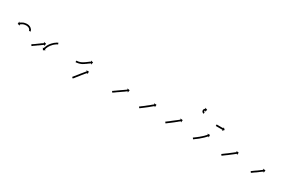

<svg xmlns="http://www.w3.org/2000/svg" viewBox="87 -1313 3282 2188"><g transform="rotate(30 1728.5 -219.0)"><path d="M221 -208Q221 -208 221 -208Q221 -208 221 -208Q221 -208 221 -208Q221 -208 221 -208Q221 -209 220 -211Q220 -211 220 -211Q220 -211 220 -211Q220 -211 220 -211Q220 -211 220 -211Q219 -214 218 -217Q218 -217 218 -217Q218 -217 218 -217Q218 -217 218 -217Q218 -217 218 -217Q216 -221 213 -225Q213 -225 213 -225Q213 -225 213 -224Q213 -224 213 -224Q213 -224 213 -224Q210 -228 205 -232Q205 -232 205 -232Q205 -232 205 -232Q206 -232 206 -232Q206 -232 206 -232Q201 -235 195 -238Q195 -238 195 -238Q195 -238 195 -238Q195 -238 195 -238Q195 -238 195 -238Q189 -241 182 -242Q182 -242 182 -242Q182 -242 182 -242Q182 -242 182.5 -242Q183 -242 183 -242Q175 -244 168 -244Q168 -244 168 -244Q168 -244 168 -244Q168 -244 168 -244Q168 -244 168 -244Q161 -244 153 -243Q153 -243 153 -243Q153 -243 153 -243Q153 -243 153 -243Q153 -243 153 -243Q146 -242 139 -241Q139 -241 139 -241Q139 -241 139 -241Q139 -241 139 -241Q139 -241 139 -241Q133 -239 126 -237Q126 -237 126 -237Q126 -237 126 -237Q127 -237 127 -237Q127 -237 127 -237Q121 -234 115 -232Q115 -232 115.5 -232Q116 -232 116 -232Q116 -232 116 -232Q116 -232 116 -232Q111 -229 107 -226Q107 -226 107 -226Q107 -226 107 -226Q107 -227 107 -227Q107 -227 107 -227Q103 -224 100 -222Q100 -222 100.5 -222Q101 -222 101 -222Q101 -222 101 -222Q101 -222 101 -222Q98 -220 97 -219Q97 -219 97 -219Q97 -219 97 -219Q97 -219 97 -219Q97 -219 97 -219Q96 -218 95 -217L104 -207L71 -210L73 -243L82 -233Q83 -233 84 -234Q84 -234 84 -234Q84 -234 84 -234Q84 -234 84 -234Q84 -234 84 -234Q86 -236 88 -238Q88 -238 88 -238Q88 -238 88 -238Q88 -238 88 -238Q88 -238 88 -238Q92 -240 96 -243Q96 -243 96 -243Q96 -243 96 -243Q96 -243 96 -243Q96 -243 96 -243Q101 -246 106 -249Q106 -249 106 -249Q106 -249 106 -249Q106 -249 106 -249Q106 -249 106 -249Q112 -253 119 -255Q119 -255 119 -255Q119 -255 119 -255Q119 -255 119 -255.5Q119 -256 119 -256Q126 -258 134 -260Q134 -260 134 -260Q134 -260 134 -260Q134 -260 134.5 -260Q135 -260 135 -260Q143 -262 151 -263Q151 -263 151 -263Q151 -263 151 -263Q151 -263 151 -263Q151 -263 151 -263Q160 -264 168 -264Q168 -264 168.5 -264Q169 -264 169 -264Q169 -264 169 -264Q169 -264 169 -264Q178 -263 186 -262Q186 -262 186 -262Q186 -262 187 -262Q187 -262 187 -262Q187 -262 187 -262Q195 -260 203 -256Q203 -256 203 -256Q203 -256 203 -256Q203 -256 203.5 -256Q204 -256 204 -256Q211 -252 217 -248Q217 -248 217.5 -248Q218 -248 218 -248Q218 -248 218 -247.5Q218 -247 218 -247Q224 -243 228 -237Q228 -237 228 -237Q228 -237 229 -237Q229 -237 229 -237Q229 -237 229 -237Q233 -232 236 -227Q236 -227 236 -226.5Q236 -226 236 -226Q236 -226 236 -226Q236 -226 236 -226Q238 -221 239 -217Q239 -217 239 -217Q239 -217 240 -217Q240 -217 240 -216.5Q240 -216 240 -216Q241 -213 241 -210Q241 -210 241 -210Q241 -210 241 -210Q241 -210 241 -209.5Q241 -209 241 -209Q241 -208 241 -207H221Q221 -207 221 -208Z M322 -88Q324 -89 326 -90Q329 -92 332 -95Q336 -97 340 -100Q344 -103 349 -106Q354 -110 359 -113Q364 -117 370 -121Q375 -125 381 -129Q386 -133 392 -137Q397 -141 402 -144Q407 -148 412 -152Q417 -155 421 -158Q425 -161 429 -163Q432 -166 435 -168Q437 -169 438 -170Q439 -171 440 -171L432 -182L464 -177L459 -144L451 -155Q451 -155 450 -154Q449 -153 448 -152.5Q447 -152 446 -151Q444 -149 441 -147Q437 -145 433 -142Q429 -139 424 -135Q419 -132 414 -128Q409 -124 403 -120Q398 -116 392 -113Q387 -109 381 -105Q376 -101 370 -97Q365 -93 360 -90Q356 -87 351 -84Q347 -81 344 -78Q340 -76 338 -74Q336 -73 334 -71Q333 -71 333 -70L321 -87Q322 -87 322 -88ZM586 -238Q586 -238 586 -238Q586 -238 586 -238Q586 -238 586 -238Q586 -238 586 -238Q584 -237 581 -235Q581 -235 581 -235Q581 -235 581 -235Q581 -235 581 -235.5Q581 -236 581 -236Q578 -234 574 -231Q574 -231 574 -231.5Q574 -232 574 -232Q574 -232 574 -232Q574 -232 574 -232Q570 -229 565 -226Q565 -226 565 -226Q565 -226 565 -226Q565 -226 565 -226Q565 -226 565 -226Q560 -222 555 -218Q555 -218 555 -218Q555 -218 555 -219Q555 -219 555 -219Q555 -219 555 -219Q549 -214 544 -209Q544 -209 544 -209Q544 -209 544 -210Q544 -210 544 -210Q544 -210 544 -210Q538 -204 533 -199Q533 -199 533 -199Q533 -199 533 -199Q533 -199 533 -199Q533 -199 533 -199Q528 -193 523 -187Q523 -187 523 -187Q523 -187 523 -187Q523 -187 523 -187.5Q523 -188 523 -188Q518 -181 513 -175Q513 -175 513 -175Q513 -175 513 -175Q513 -175 513 -175Q513 -175 513 -175Q509 -169 505 -162Q505 -162 505 -162Q505 -162 505 -162Q505 -163 505 -163Q505 -163 505 -163Q501 -156 498 -150Q498 -150 498 -150Q498 -150 498 -150Q498 -150 498 -150Q498 -150 498 -150Q495 -144 493 -139Q493 -139 493 -139Q493 -139 493 -139Q493 -139 493 -139Q493 -139 493 -139Q491 -134 489 -129Q489 -129 489 -129Q489 -129 489 -129Q489 -129 489 -129Q489 -129 489 -129Q488 -125 487 -121Q487 -121 487 -121Q487 -121 487 -121Q487 -121 487 -121Q487 -121 487 -121Q486 -118 485 -116Q485 -116 485 -116Q485 -116 485 -116Q485 -116 485 -116Q485 -116 485 -116Q485 -115 485 -114L498 -111L470 -94L453 -122L466 -119Q466 -120 466 -121Q466 -121 466 -121Q466 -121 466 -121Q466 -121 466 -121Q466 -121 466 -121Q467 -123 468 -127Q468 -127 468 -127Q468 -127 468 -127Q468 -127 468 -127Q468 -127 468 -127Q469 -131 470 -135Q470 -135 470 -135Q470 -135 470 -135Q470 -135 470 -135Q470 -135 470 -135Q472 -141 475 -146Q475 -146 475 -146Q475 -146 475 -146Q475 -146 475 -146Q475 -146 475 -146Q477 -153 480 -159Q480 -159 480 -159Q480 -159 480 -159Q480 -159 480 -159Q480 -159 480 -159Q484 -166 488 -173Q488 -173 488 -173Q488 -173 488 -173Q488 -173 488 -173Q488 -173 488 -173Q492 -180 497 -187Q497 -187 497 -187Q497 -187 497 -187Q497 -187 497 -187Q497 -187 497 -187Q502 -194 507 -200Q507 -200 507 -200Q507 -200 507 -200Q507 -200 507 -200Q507 -200 507 -200Q513 -207 519 -213Q519 -213 519 -213Q519 -213 519 -213Q519 -213 519 -213Q519 -213 519 -213Q525 -219 531 -224Q531 -224 531 -224Q531 -224 531 -224Q531 -224 531 -224.5Q531 -225 531 -225Q537 -230 542 -234Q542 -234 542.5 -234Q543 -234 543 -234Q543 -234 543 -234Q543 -234 543 -234Q548 -239 554 -242Q554 -242 554 -242Q554 -242 554 -242Q554 -243 554 -243Q554 -243 554 -243Q559 -246 564 -249Q564 -249 564 -249Q564 -249 564 -249Q564 -249 564 -249Q564 -249 564 -249Q568 -251 572 -253Q572 -253 572 -253Q572 -253 572 -253Q572 -253 572 -253Q572 -253 572 -253Q575 -255 577 -256Q577 -256 577 -256Q577 -256 577 -256Q577 -256 577 -256Q577 -256 577 -256Q578 -256 579 -257L587 -239Q587 -238 586 -238Z M861 -183Q861 -183 861 -183Q861 -183 861 -183Q861 -183 861 -183Q861 -183 861 -183Q863 -183 866 -183Q866 -183 866 -183Q866 -183 866 -183Q866 -183 866 -183Q866 -183 866 -183Q870 -183 874 -184Q874 -184 874 -184Q874 -184 874 -184Q874 -184 874 -184Q874 -184 874 -184Q879 -184 884 -185Q884 -185 884 -185Q884 -185 884 -185Q884 -185 884 -185Q884 -185 884 -185Q890 -186 896 -188Q896 -188 896 -188Q896 -188 896 -188Q896 -188 896 -188Q896 -188 896 -188Q903 -190 910 -192Q910 -192 910 -192Q910 -192 909 -192Q909 -192 909 -192Q909 -192 909 -192Q916 -195 923 -198Q923 -198 923 -198Q923 -198 923 -198Q923 -198 923 -198Q923 -198 923 -198Q930 -202 937 -206Q937 -206 937 -206Q937 -206 937 -206Q937 -206 937 -206Q937 -206 937 -206Q944 -210 950 -214Q950 -214 950 -214Q950 -214 950 -214Q950 -214 950 -214Q950 -214 950 -214Q957 -218 963 -223Q963 -223 963 -223Q963 -223 963 -223Q963 -223 963 -223Q963 -223 963 -223Q969 -227 975 -232Q981 -237 986 -240Q986 -240 986 -240Q986 -240 986 -240Q986 -240 986 -240Q986 -240 986 -240Q991 -244 995 -247Q995 -247 995 -247Q995 -247 995 -247Q995 -247 995 -247Q995 -247 995 -247Q999 -250 1003 -252Q1003 -252 1003 -252Q1003 -252 1003 -252Q1003 -252 1003 -252Q1003 -252 1003 -252Q1006 -254 1008 -255Q1008 -255 1008 -255Q1008 -255 1008 -255Q1008 -255 1008 -255Q1008 -255 1008 -255Q1009 -255 1010 -256L1003 -267L1035 -259L1026 -227L1020 -239Q1019 -238 1018 -238Q1018 -238 1018 -238Q1018 -238 1018 -238Q1018 -238 1018 -238Q1018 -238 1018 -238Q1016 -237 1014 -235Q1014 -235 1014 -235Q1014 -235 1014 -235Q1014 -235 1014 -235Q1014 -235 1014 -235Q1010 -233 1007 -230Q1007 -230 1007 -230Q1007 -230 1007 -230Q1007 -230 1007 -230Q1007 -230 1007 -230Q1002 -227 998 -224Q998 -224 998 -224Q998 -224 998 -224Q998 -224 998 -224Q998 -224 998 -224Q993 -221 987 -216Q980 -211 975 -207Q975 -207 975 -207Q975 -207 975 -207Q975 -207 975 -207Q975 -207 975 -207Q968 -202 961 -198Q961 -198 961 -198Q961 -198 961 -198Q961 -198 961 -197.5Q961 -197 961 -197Q954 -193 947 -189Q947 -189 947 -189Q947 -189 947 -188Q947 -188 947 -188Q947 -188 947 -188Q939 -184 932 -180Q932 -180 932 -180Q932 -180 932 -180Q932 -180 932 -180Q932 -180 932 -180Q924 -177 917 -174Q917 -174 917 -174Q917 -174 917 -174Q917 -174 916.5 -174Q916 -174 916 -174Q909 -171 902 -169Q902 -169 902 -169Q902 -169 902 -169Q902 -169 902 -169Q902 -169 902 -169Q895 -167 888 -166Q888 -166 888 -166Q888 -166 888 -166Q888 -166 888 -166Q888 -166 888 -166Q882 -165 876 -164Q876 -164 876 -164Q876 -164 876 -164Q876 -164 876 -164Q876 -164 876 -164Q871 -163 867 -163Q867 -163 867 -163Q867 -163 867 -163Q867 -163 867 -163Q867 -163 867 -163Q864 -163 861 -163Q861 -163 861 -163Q861 -163 861 -163Q861 -163 861 -163Q861 -163 861 -163Q860 -163 859 -163V-183Q860 -183 861 -183ZM911 1Q913 -1 915 -4Q917 -6 920 -10Q924 -14 927 -19Q931 -24 936 -29Q940 -35 945 -41Q947 -44 949.5 -47Q952 -50 955 -53Q960 -60 965 -66Q970 -73 975 -79Q981 -86 986 -92Q990 -98 995 -103Q1000 -109 1004 -114Q1008 -118 1011 -123Q1014 -126 1017 -129Q1019 -132 1021 -133Q1021 -134 1022 -135L1012 -144L1045 -146L1047 -113L1037 -122Q1036 -121 1036 -120Q1034 -118 1032 -116Q1029 -113 1026 -109V-110Q1023 -105 1019 -101Q1015 -96 1010 -91H1011Q1006 -85 1001 -79Q996 -73 991 -67Q986 -61 981 -54Q976 -48 971 -41Q968 -38 965.5 -35Q963 -32 961 -28Q956 -22 951 -17Q947 -11 943 -6Q939 -2 936 3Q933 6 930 9Q928 12 926 14Q926 14 925 15L910 2Q910 2 911 1Z M1386 -88Q1388 -89 1390 -91Q1394 -94 1398 -96Q1402 -99 1407 -103Q1412 -107 1418 -110Q1424 -115 1430 -119Q1437 -123 1443 -128Q1450 -133 1457 -138Q1464 -142 1470 -147Q1477 -152 1483 -156Q1490 -161 1496 -165Q1501 -169 1506 -172Q1511 -176 1516 -179Q1520 -182 1523 -184Q1525 -186 1527 -187Q1528 -188 1529 -188L1521 -199L1554 -194L1548 -161L1541 -172Q1540 -171 1539 -171Q1537 -169 1534 -168Q1531 -165 1527 -163Q1523 -159 1518 -156Q1513 -152 1507 -148Q1501 -144 1495 -140Q1488 -135 1482 -131Q1475 -126 1468 -121Q1461 -116 1455 -112Q1448 -107 1441 -103Q1435 -98 1429 -94Q1424 -90 1418 -86Q1414 -83 1409 -80Q1406 -77 1402 -75Q1399 -73 1397 -72Q1397 -71 1396.5 -71Q1396 -71 1396 -70L1384 -87Q1384 -87 1386 -88Z M1741 -88Q1743 -89 1745 -91Q1748 -93 1752 -96Q1757 -99 1761 -103Q1766 -107 1772 -111Q1778 -115 1784 -120Q1790 -124 1796 -129Q1803 -134 1809 -140Q1816 -145 1822 -150Q1828 -155 1835 -160Q1840 -165 1846 -169Q1851 -174 1856 -178Q1861 -181 1865 -185Q1869 -188 1872 -190Q1874 -193 1876 -194Q1877 -195 1877 -195L1869 -205L1902 -203L1899 -170L1890 -180Q1890 -180 1889 -179Q1887 -177 1885 -175Q1881 -173 1878 -170Q1874 -166 1869 -162Q1864 -158 1859 -154Q1853 -149 1847 -144Q1841 -139 1835 -134Q1828 -129 1822 -124Q1815 -119 1809 -114Q1802 -109 1796 -104Q1790 -99 1784 -95Q1778 -91 1773 -87Q1768 -83 1764 -80Q1760 -77 1757 -75Q1754 -73 1752 -72Q1751 -71 1751 -70L1739 -87Q1740 -87 1741 -88Z M2086 -88Q2088 -89 2090 -91Q2093 -93 2097 -96Q2101 -99 2106 -103Q2111 -107 2117 -111Q2123 -115 2129 -120Q2135 -125 2141 -130Q2148 -135 2154 -140Q2161 -145 2167 -150Q2174 -155 2180 -160Q2186 -164 2192 -169Q2197 -173 2202 -177Q2207 -181 2211 -184Q2214 -187 2218 -190Q2220 -192 2222 -193Q2223 -194 2223 -195L2215 -205L2248 -201L2244 -169L2236 -179Q2235 -179 2234 -178Q2233 -176 2230 -174Q2227 -172 2223 -169Q2219 -165 2214 -162Q2209 -158 2204 -153Q2198 -149 2192 -144Q2186 -139 2180 -134Q2173 -129 2167 -124Q2160 -119 2154 -114Q2147 -109 2141 -104Q2135 -99 2129 -95Q2123 -91 2118 -87Q2113 -83 2109 -80Q2105 -77 2102 -75Q2099 -73 2097 -72Q2096 -71 2096 -70L2084 -87Q2085 -87 2086 -88ZM2418 -384Q2418 -384 2418 -384Q2418 -384 2418 -384Q2418 -384 2418 -384Q2418 -384 2418 -384Q2417 -384 2416 -384Q2416 -384 2416 -384Q2416 -384 2416 -384Q2415 -384 2415 -384Q2415 -384 2415 -384Q2414 -384 2412 -385Q2412 -385 2412 -385Q2412 -385 2412 -385Q2412 -385 2411.5 -385Q2411 -385 2411 -385Q2409 -386 2407 -386Q2407 -386 2407 -386.5Q2407 -387 2407 -387Q2407 -387 2406.5 -387Q2406 -387 2406 -387Q2404 -388 2402 -389Q2402 -389 2402 -389.5Q2402 -390 2401 -390Q2401 -390 2401 -390Q2401 -390 2401 -390Q2399 -392 2397 -394Q2397 -394 2396.5 -394Q2396 -394 2396 -394Q2396 -394 2396 -394.5Q2396 -395 2396 -395Q2394 -397 2392 -400Q2392 -400 2392 -400Q2392 -400 2392 -400Q2392 -400 2392 -400.5Q2392 -401 2392 -401Q2391 -404 2390 -407Q2390 -407 2390 -407Q2390 -407 2390 -407Q2390 -408 2390 -408Q2390 -408 2390 -408Q2389 -411 2389 -414Q2389 -414 2389 -414.5Q2389 -415 2389 -415Q2389 -415 2389 -415Q2389 -415 2389 -415Q2389 -419 2390 -422Q2390 -422 2390 -422Q2390 -422 2390 -422Q2390 -422 2390 -422Q2390 -422 2390 -422Q2391 -425 2392 -428Q2392 -428 2392.5 -428Q2393 -428 2393 -428Q2393 -429 2393 -429Q2393 -429 2393 -429Q2394 -431 2396 -433Q2396 -433 2396 -433Q2396 -433 2396 -433Q2396 -434 2396 -434Q2396 -434 2396 -434Q2398 -435 2400 -437Q2400 -437 2400 -437Q2400 -437 2400 -437Q2400 -437 2400 -437Q2400 -437 2400 -437Q2402 -438 2403 -439Q2403 -439 2403 -439Q2403 -439 2403 -439Q2403 -439 2403 -439.5Q2403 -440 2403 -440Q2404 -440 2405 -441Q2405 -441 2405 -441Q2405 -441 2405 -441Q2405 -441 2405 -441Q2405 -441 2405 -441Q2406 -441 2406 -441L2400 -453L2431 -442L2420 -411L2415 -423Q2415 -423 2414 -423Q2414 -423 2414 -423Q2414 -423 2414 -423Q2414 -423 2414 -423Q2414 -423 2414 -423Q2414 -423 2414 -422Q2414 -422 2414 -422Q2414 -422 2414 -422Q2414 -423 2414 -423Q2414 -423 2414 -423Q2413 -422 2412 -422Q2412 -422 2412.5 -422Q2413 -422 2413 -422Q2413 -422 2413 -422Q2413 -422 2413 -422Q2412 -421 2411 -420Q2411 -420 2411 -420Q2411 -420 2411 -421Q2411 -421 2411.5 -421Q2412 -421 2412 -421Q2411 -420 2410 -419Q2410 -419 2410 -419Q2410 -419 2410 -419Q2410 -419 2410 -419Q2410 -419 2410 -419Q2410 -418 2409 -416Q2409 -416 2409 -416.5Q2409 -417 2409 -417Q2409 -417 2409 -417Q2409 -417 2409 -417Q2409 -416 2409 -414Q2409 -414 2409 -414Q2409 -414 2409 -414Q2409 -414 2409 -414.5Q2409 -415 2409 -415Q2409 -413 2409 -411Q2409 -411 2409 -411.5Q2409 -412 2409 -412Q2409 -412 2409 -412Q2409 -412 2409 -412Q2410 -411 2410 -409Q2410 -409 2410 -409Q2410 -409 2410 -409Q2410 -410 2410 -410Q2410 -410 2410 -410Q2411 -408 2412 -407Q2412 -407 2412 -407Q2412 -407 2411 -407Q2411 -408 2411 -408Q2411 -408 2411 -408Q2412 -407 2413 -406Q2413 -406 2413 -406Q2413 -406 2413 -406Q2413 -406 2413 -406Q2413 -406 2413 -406Q2414 -405 2415 -405Q2415 -405 2415 -405Q2415 -405 2415 -405Q2415 -405 2415 -405Q2415 -405 2415 -405Q2416 -405 2417 -404Q2417 -404 2417 -404Q2417 -404 2417 -404Q2416 -404 2416 -404Q2416 -404 2416 -404Q2417 -404 2418 -404Q2418 -404 2418 -404Q2418 -404 2418 -404Q2418 -404 2418 -404Q2418 -404 2418 -404Q2418 -404 2419 -404Q2419 -404 2419 -404Q2419 -404 2419 -404Q2419 -404 2419 -404Q2419 -404 2419 -404Q2419 -404 2419 -404V-384Q2419 -384 2418 -384Z M2449 -88Q2451 -89 2453 -91Q2457 -93 2460 -96Q2465 -99 2469 -103Q2475 -107 2480 -111Q2480 -111 2480 -111Q2480 -111 2480 -111Q2480 -111 2480 -111Q2480 -111 2480 -111Q2486 -115 2492 -120Q2492 -120 2492 -120Q2492 -120 2492 -120Q2492 -120 2492 -120Q2492 -120 2492 -120Q2498 -125 2504 -130Q2504 -130 2504 -130Q2504 -130 2504 -130Q2504 -130 2504 -129.5Q2504 -129 2504 -129Q2510 -135 2516 -140Q2516 -140 2516 -140Q2516 -140 2516 -140Q2516 -140 2516 -140Q2516 -140 2516 -140Q2523 -145 2529 -151Q2529 -151 2529 -151Q2529 -151 2529 -151Q2529 -151 2529 -151Q2529 -151 2529 -151Q2535 -156 2540 -161Q2540 -161 2540 -161Q2540 -161 2540 -161Q2540 -161 2540 -161Q2540 -161 2540 -161Q2546 -166 2551 -171Q2551 -171 2551 -171Q2551 -171 2551 -171Q2551 -171 2551 -171Q2551 -171 2551 -171Q2556 -176 2560 -181Q2560 -181 2560 -181Q2560 -181 2560 -181Q2560 -181 2560 -181Q2560 -181 2560 -181Q2564 -185 2568 -189Q2571 -192 2573 -195Q2576 -197 2577 -199Q2578 -200 2578 -201L2569 -209L2601 -211L2603 -179L2593 -187Q2593 -187 2592 -186Q2590 -184 2588 -182Q2585 -179 2582 -175Q2578 -171 2574 -167Q2574 -167 2574 -167Q2574 -167 2574 -167Q2574 -167 2574 -167Q2574 -167 2574 -167Q2570 -162 2565 -157Q2565 -157 2565 -157Q2565 -157 2565 -157Q2565 -157 2565 -157Q2565 -157 2565 -157Q2559 -152 2554 -147Q2554 -147 2554 -147Q2554 -147 2554 -147Q2554 -147 2554 -147Q2554 -147 2554 -147Q2548 -141 2542 -136Q2542 -136 2542 -136Q2542 -136 2542 -136Q2542 -136 2542 -136Q2542 -136 2542 -136Q2536 -130 2529 -125Q2529 -125 2529 -125Q2529 -125 2529 -125Q2529 -125 2529 -125Q2529 -125 2529 -125Q2523 -119 2517 -114Q2517 -114 2517 -114Q2517 -114 2517 -114Q2517 -114 2517 -114Q2517 -114 2517 -114Q2510 -109 2504 -104Q2504 -104 2504 -104Q2504 -104 2504 -104Q2504 -104 2504 -104Q2504 -104 2504 -104Q2498 -99 2492 -95Q2492 -95 2492 -95Q2492 -95 2492 -95Q2492 -95 2492 -95Q2492 -95 2492 -95Q2487 -91 2481 -87Q2476 -83 2472 -80Q2468 -77 2465 -75Q2462 -73 2460 -72Q2459 -71 2459 -70L2447 -87Q2448 -87 2449 -88ZM2608 -352Q2609 -352 2609.5 -352Q2610 -352 2611 -352Q2612 -352 2613 -352Q2614 -352 2615 -352Q2616 -352 2617.5 -352Q2619 -352 2621 -352Q2622 -352 2624 -352Q2626 -352 2627 -352Q2629 -352 2631 -352Q2633 -352 2635 -352Q2637 -352 2639 -352Q2641 -352 2643 -352Q2645 -352 2647 -352Q2649 -352 2651 -352Q2653 -352 2655 -352Q2657 -352 2659 -352Q2661 -352 2663 -352Q2665 -352 2667 -352Q2669 -352 2670.5 -352Q2672 -352 2674 -352Q2676 -352 2677.5 -352Q2679 -352 2681 -352Q2682 -352 2683.5 -352Q2685 -352 2686 -352Q2688 -352 2689 -352Q2690 -352 2691 -352Q2691 -352 2692 -352Q2693 -352 2694 -352Q2694 -352 2694 -352Q2694 -352 2695 -352V-365L2718 -342L2695 -319V-332Q2694 -332 2694 -332Q2694 -332 2694 -332Q2693 -332 2692 -332Q2691 -332 2691 -332Q2690 -332 2689 -332Q2688 -332 2686 -332Q2685 -332 2683.5 -332Q2682 -332 2681 -332Q2679 -332 2677.5 -332Q2676 -332 2674 -332Q2672 -332 2670.5 -332Q2669 -332 2667 -332Q2665 -332 2663 -332Q2661 -332 2659 -332Q2657 -332 2655 -332Q2653 -332 2651 -332Q2649 -332 2647 -332Q2645 -332 2643 -332Q2641 -332 2639 -332Q2637 -332 2635 -332Q2633 -332 2631 -332Q2629 -332 2627 -332Q2626 -332 2624 -332Q2622 -332 2621 -332Q2619 -332 2617.5 -332Q2616 -332 2615 -332Q2614 -332 2613 -332Q2612 -332 2611 -332Q2610 -332 2609.5 -332Q2609 -332 2608 -332Q2608 -332 2607.5 -332Q2607 -332 2607 -332V-352Q2607 -352 2607.5 -352Q2608 -352 2608 -352Z M2823 -88Q2825 -89 2827 -91Q2830 -93 2834 -96Q2838 -99 2843 -103Q2848 -107 2854 -111Q2860 -115 2866 -120Q2872 -124 2879 -129Q2885 -134 2892 -139Q2898 -144 2905 -149Q2911 -154 2918 -159Q2924 -163 2930 -168Q2935 -172 2940 -176Q2945 -180 2949 -183Q2953 -186 2956 -188Q2959 -190 2960 -192Q2961 -192 2962 -193L2954 -203L2986 -199L2982 -167L2974 -177Q2974 -177 2973 -176Q2971 -175 2968 -173Q2965 -170 2961 -167Q2957 -164 2952 -160Q2947 -156 2942 -152Q2936 -148 2930 -143Q2924 -138 2917 -133Q2911 -128 2904 -123Q2897 -118 2891 -113Q2884 -108 2878 -104Q2872 -99 2866 -95Q2860 -90 2855 -87Q2850 -83 2846 -80Q2842 -77 2839 -75Q2836 -73 2834 -72Q2833 -71 2833 -70L2821 -87Q2822 -87 2823 -88Z M3210 -86Q3212 -88 3214 -89Q3217 -91 3220 -93Q3224 -96 3228 -99Q3232 -102 3236 -105Q3241 -108 3246 -112Q3252 -116 3257 -120Q3263 -124 3268 -127Q3274 -131 3279 -135Q3284 -139 3290 -143Q3295 -147 3299 -150Q3304 -154 3308 -157Q3312 -160 3316 -162Q3319 -165 3321 -167Q3324 -168 3325 -169Q3326 -170 3326 -170L3318 -181L3351 -176L3346 -144L3338 -154Q3338 -154 3337 -153Q3336 -152 3333 -151Q3331 -149 3328 -146Q3324 -144 3320 -141Q3316 -138 3311 -134Q3306 -131 3301 -127Q3296 -123 3291 -119Q3285 -115 3280 -111Q3274 -107 3269 -103Q3263 -100 3258 -96Q3253 -92 3248 -89Q3244 -85 3239 -82Q3236 -80 3232 -77Q3228 -74 3226 -73Q3224 -71 3222 -70Q3221 -70 3221 -69L3209 -85Q3210 -86 3210 -86Z"/></g></svg>

Font: FRB American Cursive Just Arrows Light
Style: Italic
Weight: 300
Italic angle: -25°
Version: Version 2.0;Modular Font Editor K font №1